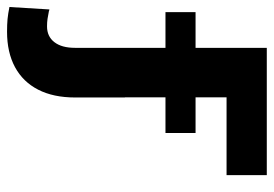

<svg xmlns="http://www.w3.org/2000/svg" viewBox="-195 -434 777 545"><g transform="rotate(90 193.5 -161.5)"><path d="M418.2 -416.1H197.2V0H56.9V-530.3H418.2ZM-44.6 -328.1H298.6V-242.7H-44.6ZM197.7 -127.6V13.9Q197.7 75.3 175.6 118.5Q153.5 161.7 111.6 184.4Q69.6 207 11.2 207Q-9.2 207 -24.8 205.6Q-40.4 204.1 -59.1 200.2L-52.2 86.8Q-50.7 86.8 -49.5 87.3Q-48.2 87.8 -47.2 88.2Q-35 90.7 -25.4 92.1Q-15.8 93.5 -4.1 93.5Q24.6 93.5 40.7 72.6Q56.8 51.8 56.8 13.9V-127.6Z"/></g></svg>

Font: Pretendard GOV Variable
Style: Regular
Weight: 400
Designer: Base glyphs from Inter by Rasmus Andersson; Hangul glyphs from Noto Sans CJK(Source Han Sans) by Jang Soo-young and Kang
Foundry: Kil Hyung-jin
Version: Version 1.307;Glyphs 3.2 (3192)